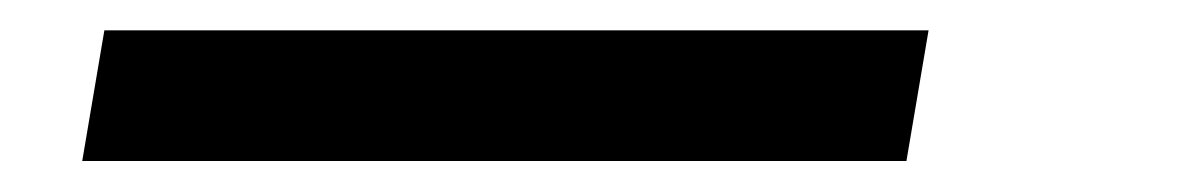

<svg xmlns="http://www.w3.org/2000/svg" viewBox="-20 18 773 124"><path d="M33.1 122 47.4 37.6H579.7L565.4 122Z"/></svg>

Font: Poppins Variable
Style: Italic
Weight: 100
Italic angle: -10°
Designer: Jonny Pinhorn
Foundry: Indian Type Foundry
Version: Version 6.000